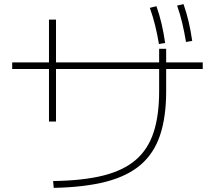

<svg xmlns="http://www.w3.org/2000/svg" viewBox="-20 -875 1040 929"><path d="M237 1Q381 -1 479 -25.5Q577 -50 636.5 -101Q696 -152 723 -234Q750 -316 750 -434V-557V-639H784V-557V-434Q784 -309 754.5 -221Q725 -133 661 -78Q597 -23 493.5 4Q390 31 240 34ZM217 -287V-780H251V-287ZM39 -541V-573H961V-541ZM749 -662Q741 -710 730.5 -752.5Q720 -795 705 -837L737 -845Q752 -802 762 -759Q772 -716 779 -667ZM880 -672Q872 -720 862 -762.5Q852 -805 837 -848L868 -855Q883 -812 893 -769Q903 -726 910 -677Z"/></svg>

Font: M PLUS 2 ExtraLight
Style: Regular
Weight: 250
Designer: Coji Morishita
Foundry: UNDERFOREST DESIGN
Version: Version 1.001